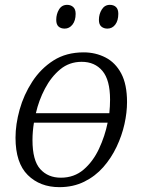

<svg xmlns="http://www.w3.org/2000/svg" viewBox="-20 -762 588 792"><path d="M225 10Q145 10 94.5 -40Q44 -90 44 -194Q44 -249 61 -310Q78 -371 113 -425Q148 -479 200.5 -512.5Q253 -546 325 -546Q374 -546 415 -525Q456 -504 480 -459Q504 -414 504 -341Q504 -298 493.5 -250.5Q483 -203 461 -156.5Q439 -110 406 -72.5Q373 -35 327.5 -12.5Q282 10 225 10ZM317 -507Q266 -507 228.5 -476Q191 -445 165.5 -396.5Q140 -348 128 -295H431Q434 -324 434 -351Q434 -432 402.5 -469.5Q371 -507 317 -507ZM231 -29Q286 -29 325 -62.5Q364 -96 388.5 -148.5Q413 -201 424 -256H120Q114 -219 114 -184Q114 -100 146 -64.5Q178 -29 231 -29ZM423 -644Q408 -644 398 -652.5Q388 -661 388 -680Q388 -704 400 -723Q412 -742 433 -742Q449 -742 458.5 -733Q468 -724 468 -705Q468 -677 455.5 -660.5Q443 -644 423 -644ZM247 -644Q231 -644 221.5 -652.5Q212 -661 212 -680Q212 -704 223.5 -723Q235 -742 257 -742Q272 -742 282 -733Q292 -724 292 -705Q292 -677 279 -660.5Q266 -644 247 -644Z"/></svg>

Font: Noto Serif Light
Style: Italic
Weight: 300
Italic angle: -12°
Designer: Monotype Design Team
Foundry: Monotype Imaging Inc.
Version: Version 2.013